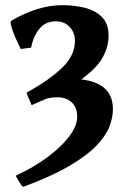

<svg xmlns="http://www.w3.org/2000/svg" viewBox="-20 -489 501 753"><path d="M405.8 -348.6Q405.8 -304.2 380.9 -260.7Q356 -217.3 290.8 -172.1Q225.6 -127 104 -76.7Q102.1 -82 94.5 -99.1Q86.9 -116.2 84 -125.5Q175.8 -176.3 224.9 -224.4Q273.9 -272.5 273.9 -328.6Q273.9 -361.8 252.4 -384Q231 -406.2 197.3 -405.3Q155.8 -404.3 132.6 -373.8Q109.4 -343.3 102.1 -302.2L61.5 -296.9Q50.8 -317.9 40 -342.5Q29.3 -367.2 24.2 -386Q19 -404.8 24.9 -408.2Q75.7 -437.5 125.7 -453.1Q175.8 -468.8 223.6 -468.8Q271 -468.8 312.5 -458.5Q354 -448.2 379.9 -422.1Q405.8 -396 405.8 -348.6ZM422.9 -61Q422.9 -28.3 408.9 7.8Q395 43.9 357.7 82.8Q320.3 121.6 250.7 162.4Q181.2 203.1 70.3 244.1Q63.5 238.3 54.4 222.9Q45.4 207.5 41.5 200.2Q111.3 168 165.8 127.7Q220.2 87.4 251.5 45.9Q282.7 4.4 282.7 -30.3Q282.7 -68.4 261 -87.9Q239.3 -107.4 206.5 -107.4Q195.3 -107.4 184.1 -106.2Q172.9 -105 162.6 -102.1Q168.9 -113.3 181.9 -129.2Q194.8 -145 207 -159.4Q219.2 -173.8 223.6 -180.2Q325.7 -184.1 374.3 -154.5Q422.9 -125 422.9 -61Z"/></svg>

Font: Gentium Book Plus
Style: Bold
Weight: 700
Designer: Victor Gaultney, Annie Olsen, Iska Routamaa, Becca Hirsbrunner
Foundry: SIL International
Version: Version 6.101